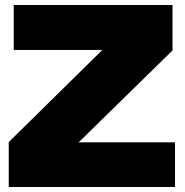

<svg xmlns="http://www.w3.org/2000/svg" viewBox="-20 -749 739 769"><path d="M15 0V-180L390 -549H35V-729H671V-547L295 -179H681V0Z"/></svg>

Font: Mona Sans Expanded Black
Style: Regular
Weight: 900
Width: 7
Designer: Deni Anggara
Foundry: GitHub
Version: Version 2.000